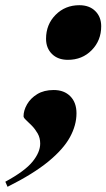

<svg xmlns="http://www.w3.org/2000/svg" viewBox="-90 -544 408 738"><path d="M215 -524Q253.5 -524 276.2 -501.5Q299 -479 299 -443Q299 -388.5 262.5 -351.2Q226 -314 171 -314Q132.5 -314 109.8 -336.5Q87 -359 87 -395Q87 -450 123.8 -487Q160.5 -524 215 -524ZM-69.5 154.5Q6 113.5 35.2 77.2Q64.5 41 64.5 8Q64.5 -14 54.8 -31Q45 -48 32.5 -60.8Q20 -73.5 10.2 -82.5Q0.5 -91.5 0.5 -97Q0.5 -119.5 14 -143Q27.5 -166.5 53.2 -182.2Q79 -198 116.5 -198Q156.5 -198 180.2 -174Q204 -150 204 -108.5Q204 -63 179 -17Q154 29 96 76.8Q38 124.5 -61 174Z"/></svg>

Font: Newsreader 72pt ExtraBold
Style: Italic
Weight: 800
Italic angle: -17°
Designer: Hugues Gentile
Foundry: Production Type
Version: Version 1.003; ttfautohint (v1.8.3)